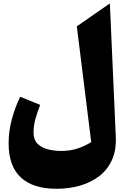

<svg xmlns="http://www.w3.org/2000/svg" viewBox="-20 -851 746 1152"><path d="M639.2 -830.6 674.8 -29.3Q678.2 51.3 651.1 110.1Q624 168.9 574.2 206.8Q524.4 244.6 458.7 263.2Q393.1 281.7 318.8 281.7Q177.7 281.7 104.7 213.4Q31.7 145 31.7 9.8Q31.7 -63 50.8 -134.3Q69.8 -205.6 101.1 -270.5L221.2 -221.7Q204.1 -178.7 192.6 -137.9Q181.2 -97.2 181.2 -54.7Q181.2 -13.7 204.3 10.3Q227.5 34.2 265.4 44.4Q303.2 54.7 347.2 54.7Q398.4 54.7 442.9 40.8Q487.3 26.9 527.3 1.5L440.9 -692.9Z"/></svg>

Font: Pinar DS4-ExtraBold
Style: Regular
Weight: 800
Designer: Amin Abedi
Version: Version 2.000